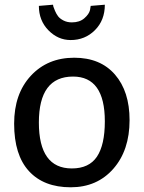

<svg xmlns="http://www.w3.org/2000/svg" viewBox="-20 -785 610 815"><path d="M365 -760 425 -765Q425 -699 383 -657Q341 -615 280 -615Q226 -615 185.5 -656.5Q145 -698 145 -760L205 -765Q205 -762 206.5 -757Q208 -752 213.5 -739Q219 -726 226.5 -716Q234 -706 249.5 -698Q265 -690 285 -690Q318 -690 338 -707.5Q358 -725 362 -742ZM295 -540Q406 -540 468 -468.5Q530 -397 530 -275Q530 -147 461 -68.5Q392 10 280 10Q166 10 103 -58.5Q40 -127 40 -260Q40 -387 111 -463.5Q182 -540 295 -540ZM290 -460Q145 -460 145 -265Q145 -70 285 -70Q358 -70 391.5 -120Q425 -170 425 -270Q425 -460 290 -460Z"/></svg>

Font: Bitter
Style: Regular
Weight: 400
Designer: Sol Matas
Foundry: Sol Matas
Version: Version 1.300;PS 001.300;hotconv 1.0.70;makeotf.lib2.5.58329